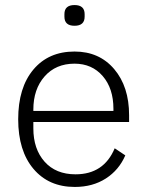

<svg xmlns="http://www.w3.org/2000/svg" viewBox="-20 -728 583 760"><path d="M235 -662V-672Q235 -708 275 -708Q315 -708 315 -672V-662Q315 -626 275 -626Q235 -626 235 -662ZM276 12Q173 12 112.5 -59.5Q52 -131 52 -256Q52 -381 112 -452.5Q172 -524 275 -524Q373 -524 432 -454.5Q491 -385 491 -272V-245H112V-220Q112 -138 156.5 -88Q201 -38 279 -38Q391 -38 434 -141L476 -113Q451 -55 399 -21.5Q347 12 276 12ZM275 -476Q201 -476 156.5 -425.5Q112 -375 112 -294V-289H429V-297Q429 -378 386.5 -427Q344 -476 275 -476Z"/></svg>

Font: IBM Plex Sans Light
Style: Regular
Weight: 300
Designer: Mike Abbink, Paul van der Laan, Pieter van Rosmalen
Foundry: Bold Monday
Version: Version 3.0